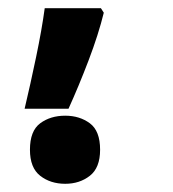

<svg xmlns="http://www.w3.org/2000/svg" viewBox="-20 -435 421 468"><path d="M53 -70Q53 -116 78 -134.5Q103 -153 139 -153Q174 -153 199 -134.5Q224 -116 224 -70Q224 -26 199 -6.5Q174 13 139 13Q103 13 78 -6.5Q53 -26 53 -70ZM233 -404Q220 -351 196 -288Q172 -225 147 -170H40Q54 -229 68 -296Q82 -363 89 -415H226Z"/></svg>

Font: Noto Sans Thaana
Style: Bold
Weight: 700
Designer: David Williams
Foundry: Google Inc.
Version: Version 3.001; ttfautohint (v1.8.4.7-5d5b)